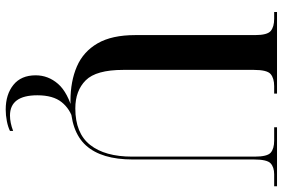

<svg xmlns="http://www.w3.org/2000/svg" viewBox="-179 -575 991 673"><g transform="rotate(90 316.5 -238.5)"><path d="M334 10Q265 10 213 -12.5Q161 -35 132 -85Q103 -135 103 -217V-637Q103 -680 88.5 -692Q74 -704 46 -704H22V-714H308V-704H282Q254 -704 239.5 -691.5Q225 -679 225 -633V-175Q225 -80 261.5 -43.5Q298 -7 360 -7Q447 -7 488 -59Q529 -111 529 -206V-636Q529 -680 515 -692Q501 -704 473 -704H426V-714H633V-704H591Q566 -704 552.5 -691.5Q539 -679 539 -633V-208Q539 -99 490 -44.5Q441 10 334 10ZM364 237Q311 237 277.5 210Q244 183 244 132Q244 88 274 53.5Q304 19 375 0H402Q362 11 338 41Q314 71 314 126Q314 222 385 222Q410 222 439 211V222Q425 229 404.5 233Q384 237 364 237Z"/></g></svg>

Font: Noto Serif Display Condensed SemiBold
Style: Regular
Weight: 600
Width: 3
Designer: Monotype Design Team
Foundry: Monotype Imaging Inc.
Version: Version 2.009